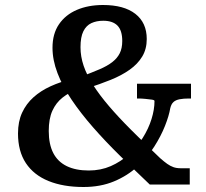

<svg xmlns="http://www.w3.org/2000/svg" viewBox="-20 -738 822 768"><path d="M661 -305Q656 -275 640 -234.5Q624 -194 597 -151.5Q570 -109 530 -72Q490 -35 436 -12.5Q382 10 314 10Q233 10 174 -14Q115 -38 83.5 -85.5Q52 -133 52 -204Q52 -252 68.5 -287.5Q85 -323 114 -349Q143 -375 182.5 -393Q222 -411 268 -422L291 -382Q256 -368 230 -347.5Q204 -327 189.5 -295Q175 -263 175 -214Q175 -161 193 -126Q211 -91 247 -73.5Q283 -56 335 -56Q383 -56 423 -73.5Q463 -91 495.5 -120.5Q528 -150 551 -186.5Q574 -223 586 -261.5Q598 -300 598 -334Q598 -338 587 -339.5Q576 -341 561 -342.5Q546 -344 534 -344H528V-403H744V-344H736Q714 -344 698.5 -341Q683 -338 674 -330Q665 -322 661 -305ZM739 0H579Q517 -59 459 -116Q401 -173 352 -229Q303 -285 266.5 -339Q230 -393 210 -445.5Q190 -498 190 -547Q190 -603 216 -641Q242 -679 287.5 -698.5Q333 -718 392 -718Q476 -718 521.5 -682.5Q567 -647 567 -582Q567 -542 549 -512Q531 -482 498.5 -459Q466 -436 422.5 -418.5Q379 -401 329 -385L306 -432Q348 -448 378.5 -461Q409 -474 429 -489.5Q449 -505 459 -525Q469 -545 469 -574Q469 -616 450 -635.5Q431 -655 393 -655Q366 -655 345.5 -645.5Q325 -636 313.5 -613Q302 -590 302 -549Q302 -512 314.5 -475Q327 -438 352.5 -398Q378 -358 416 -313.5Q454 -269 505.5 -217.5Q557 -166 621 -105Q637 -91 649 -82.5Q661 -74 673.5 -69.5Q686 -65 703 -65H739Z"/></svg>

Font: Roboto Serif Medium
Style: Regular
Weight: 500
Designer: Greg Gazdowicz
Foundry: Commercial Type
Version: Version 1.008